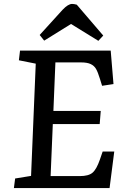

<svg xmlns="http://www.w3.org/2000/svg" viewBox="-20 -958 639 978"><path d="M505.9 -776.9 481 -750 341.8 -835.9 205.1 -751 182.1 -779.8 298.8 -908.2Q327.1 -938 347.2 -938Q357.4 -938 371.1 -934.1ZM162.1 -633.8 76.2 -650.9 82 -700.2H543.9L558.1 -529.8L500 -521L488.8 -557.1Q478.5 -590.8 469.2 -606.9Q460 -623 442.1 -631.6Q424.3 -640.1 393.1 -640.1H262.2L252 -393.1H493.2L487.8 -326.2H249L237.8 -61H386.2Q431.2 -61 451.4 -78.4Q471.7 -95.7 488.8 -145L502.9 -186H562L538.1 0H50.8L57.1 -48.8L138.2 -62Z"/></svg>

Font: Literata Book Medium
Style: Italic
Weight: 500
Italic angle: -3°
Designer: Latin by Veronika Burian and Jose Scaglione. Greek by Irene Vlachou. Cyrillic by Vera Evstafieva
Foundry: TypeTogether
Version: Version 1.003;PS 001.003;hotconv 1.0.88;makeotf.lib2.5.64775